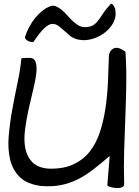

<svg xmlns="http://www.w3.org/2000/svg" viewBox="-20 -1000 742 1023"><path d="M564.5 -168.9Q514.6 -126 473.1 -94.2Q431.6 -62.5 390.1 -42.5Q348.6 -22.5 303.7 -13.7Q258.8 -4.9 202.1 -8.8Q126 -17.6 86.9 -55.2Q47.9 -92.8 34.2 -148.9Q20.5 -205.1 26.4 -274.4Q32.2 -343.8 45.4 -416.5Q58.6 -489.3 73.7 -560.1Q88.9 -630.9 93.8 -689.5Q97.7 -690.4 109.4 -690.9Q121.1 -691.4 125 -691.4Q158.2 -695.3 168 -673.8Q177.7 -652.3 173.8 -613.8Q169.9 -575.2 157.2 -523.9Q144.5 -472.7 132.3 -417.5Q120.1 -362.3 113.3 -308.6Q106.4 -254.9 114.7 -210.9Q123 -167 150.9 -137.2Q178.7 -107.4 235.4 -101.6Q313.5 -98.6 367.2 -122.6Q420.9 -146.5 456.1 -189.9Q491.2 -233.4 511.2 -293Q531.2 -352.5 541.5 -420.9Q551.8 -489.3 555.2 -563Q558.6 -636.7 560.5 -709Q566.4 -727.5 576.2 -735.8Q585.9 -744.1 597.7 -745.1Q609.4 -746.1 622.1 -740.2Q634.8 -734.4 648.4 -724.6Q654.3 -637.7 652.8 -551.3Q651.4 -464.8 647.9 -377.4Q644.5 -290 641.6 -201.2Q638.7 -112.3 641.6 -19.5Q641.6 -5.9 628.9 -1.5Q616.2 2.9 600.1 2Q584 1 569.3 -3.4Q554.7 -7.8 551.8 -12.7L564.5 -168.9ZM337.9 -823.2Q313.5 -844.7 294.9 -859.4Q276.4 -874 257.3 -872.6Q238.3 -871.1 215.3 -849.1Q192.4 -827.1 157.2 -775.4Q153.3 -775.4 146.5 -776.4Q139.6 -777.3 132.8 -780.3Q126 -783.2 120.1 -788.1Q114.3 -793 112.3 -800.8Q130.9 -859.4 167.5 -904.3Q204.1 -949.2 245.1 -965.8Q261.7 -972.7 276.9 -966.8Q292 -960.9 307.1 -948.7Q322.3 -936.5 336.4 -920.4Q350.6 -904.3 365.7 -889.6Q380.9 -875 397 -865.2Q413.1 -855.5 430.7 -855.5Q458 -855.5 473.1 -863.8Q488.3 -872.1 501 -888.2Q513.7 -904.3 528.8 -927.7Q543.9 -951.2 571.3 -980.5Q579.1 -980.5 586.9 -967.3Q594.7 -954.1 594.7 -944.3Q599.6 -917 588.9 -890.6Q578.1 -864.3 557.1 -842.8Q536.1 -821.3 507.3 -806.6Q478.5 -792 448.2 -787.6Q418 -783.2 389.2 -791Q360.4 -798.8 337.9 -823.2Z"/></svg>

Font: Architects Daughter-petzku
Style: Regular
Weight: 400
Designer: Kimberly Geswein
Foundry: Kimberly Geswein
Version: Version 1.000 2010 initial release